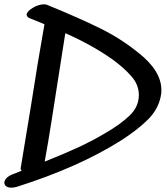

<svg xmlns="http://www.w3.org/2000/svg" viewBox="-53 -881 770 885"><path d="M467 -606Q371 -674 248 -728Q234 -643 208 -473Q201 -428 184.5 -323Q168 -218 153 -136Q243 -172 309 -202.5Q375 -233 435 -269Q501 -307 544 -348Q587 -389 587 -443Q587 -490 553 -529Q519 -568 467 -606ZM691 -465Q691 -452 688 -437Q676 -376 627 -328Q578 -280 504 -233Q309 -110 25 -20Q12 -16 -1 -16Q-16 -16 -24.5 -22.5Q-33 -29 -33 -39Q-33 -49 -23.5 -59.5Q-14 -70 4 -77L47 -94Q40 -101 43 -110L91 -401Q119 -583 151 -764L152 -769Q130 -779 84 -797Q70 -803 70 -813Q70 -828 97.5 -844.5Q125 -861 149 -861Q159 -861 163 -859Q310 -799 407.5 -751Q505 -703 587 -636Q691 -554 691 -465Z"/></svg>

Font: Sedgwick Ave
Style: Regular
Weight: 400
Designer: Kevin Burke, Pedro Vergani
Foundry: Google, Inc.
Version: Version 1.000